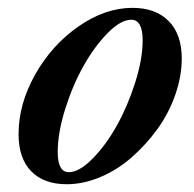

<svg xmlns="http://www.w3.org/2000/svg" viewBox="-20 -458 493 489"><path d="M149.9 11.2Q91.8 11.2 59.6 -21.7Q27.3 -54.7 27.3 -116.2Q27.3 -193.4 69.8 -268.6Q112.3 -343.8 180.2 -390.9Q248 -438 317.4 -438Q376.5 -438 409.7 -404.3Q442.9 -370.6 442.9 -309.1Q442.9 -263.7 426.3 -216.3Q409.7 -168.9 380.6 -128.9Q351.6 -88.9 314.9 -56.9Q278.3 -24.9 235.1 -6.8Q191.9 11.2 149.9 11.2ZM155.3 -19.5Q181.6 -19.5 215.3 -53.5Q249 -87.4 276.9 -137Q304.7 -186.5 324 -246.8Q343.3 -307.1 343.3 -355Q343.3 -407.7 314.5 -407.7Q287.6 -407.7 254.2 -373.8Q220.7 -339.8 192.9 -290.3Q165 -240.7 146 -180.2Q127 -119.6 127 -70.8Q127 -19.5 155.3 -19.5Z"/></svg>

Font: Elstob 14pt SemiBold
Style: Italic
Weight: 600
Italic angle: -20°
Designer: Peter S. Baker
Version: Version 1.015